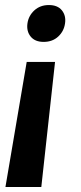

<svg xmlns="http://www.w3.org/2000/svg" viewBox="-20 -558 320 758"><path d="M152.3 -392.6Q118.2 -392.6 101.1 -413.6Q84 -434.6 88.4 -465.8Q92.8 -496.1 115.7 -517.1Q138.7 -538.1 172.9 -538.1Q207.5 -538.1 224.4 -517.1Q241.2 -496.1 236.8 -465.8Q232.4 -434.6 209.7 -413.6Q187 -392.6 152.3 -392.6ZM85.4 -313.5H197.3L143.1 180.2H1.5Z"/></svg>

Font: Robert Sans ExtraBold
Style: Italic
Weight: 800
Italic angle: -8°
Designer: Christian Robertson (extended by Adam Twardoch)
Foundry: Google
Version: Version 12.135;April 2, 2019;FontCreator 11.5.0.2425 64-bit;